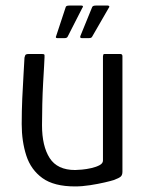

<svg xmlns="http://www.w3.org/2000/svg" viewBox="-20 -666 527 690"><path d="M250 4Q174 4 132.5 -26Q91 -56 74.5 -107Q58 -158 58 -220Q58 -266 60 -312Q62 -358 64.5 -397Q67 -436 68 -459Q70 -468 73 -470Q76 -472 84 -472H127Q135 -472 138 -471Q141 -470 140 -460Q140 -454 138.5 -429Q137 -404 135 -368Q133 -332 132 -292Q131 -252 131 -216Q131 -141 158.5 -98Q186 -55 250 -55Q258 -55 274.5 -56.5Q291 -58 308.5 -62Q326 -66 338 -72.5Q350 -79 350 -89V-463Q350 -466 351 -469Q352 -472 355 -472H412Q415 -472 417.5 -470.5Q420 -469 420 -464V-49Q420 -37 414 -31.5Q408 -26 389 -19Q380 -16 356.5 -10.5Q333 -5 304 -0.5Q275 4 250 4ZM223 -534Q222 -532 219.5 -530.5Q217 -529 212 -529H186Q178 -529 182 -537L216 -640Q217 -646 229 -646H273Q277 -646 278 -643.5Q279 -641 276 -638ZM311 -534Q310 -532 307.5 -530.5Q305 -529 299 -529H274Q266 -529 269 -537L311 -640Q313 -646 324 -646H368Q371 -646 372.5 -643.5Q374 -641 371 -638Z"/></svg>

Font: Glory
Style: Regular
Weight: 400
Designer: Robert Leuschke
Foundry: Robert Leuschke
Version: Version 1.011